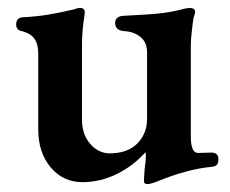

<svg xmlns="http://www.w3.org/2000/svg" viewBox="-20 -447 583 487"><path d="M345 11 347 -20Q350 -38 350 -52L349 -61Q318 -26 276 -5.5Q234 15 189 15Q140 15 108.5 -22.5Q77 -60 77 -119V-311Q77 -335 67.5 -348.5Q58 -362 36 -368Q21 -370 21 -385Q21 -401 36 -403Q72 -405 100 -409.5Q128 -414 167 -423Q177 -427 183 -427Q196 -427 195 -413Q188 -370 188 -336V-143Q188 -107 208 -83Q228 -59 257 -58Q301 -58 325 -80Q335 -88 344 -105Q353 -122 353 -146V-314Q353 -340 336 -353.5Q319 -367 295 -368Q272 -370 272 -389Q272 -398 278.5 -402.5Q285 -407 295 -407Q359 -410 389 -413.5Q419 -417 448 -425L460 -427Q475 -427 475 -416Q475 -414 471 -402Q469 -391 466.5 -368Q464 -345 464 -333V-101Q464 -59 482 -59L516 -60Q534 -60 534 -43Q534 -34 530.5 -29.5Q527 -25 518 -24Q454 -18 377 14Q361 20 353 20Q345 20 345 11Z"/></svg>

Font: EB Garamond SemiBold
Style: Regular
Weight: 600
Designer: Georg Duffner and Octavio Pardo
Foundry: Georg Duffner
Version: Version 1.000